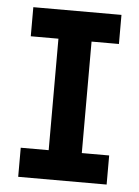

<svg xmlns="http://www.w3.org/2000/svg" viewBox="-47 -626 482 664"><g transform="rotate(5 194.5 -294.5)"><path d="M42 -589H348V-488H253V-101H348V0H41V-101H138V-488H42Z"/></g></svg>

Font: Podkova
Style: Bold
Weight: 700
Designer: Ilya Yudin
Foundry: Cyreal (www.cyreal.org)
Version: Version 2.102; ttfautohint (v1.8.1.43-b0c9)